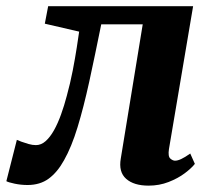

<svg xmlns="http://www.w3.org/2000/svg" viewBox="-51 -574 680 604"><path d="M480.5 -105Q477 -82 484.8 -75.2Q492.5 -68.5 499.5 -68.5Q508 -68.5 519.2 -73.8Q530.5 -79 547.5 -91L562 -58.5Q552 -45.5 530.5 -29.2Q509 -13 479.5 -1.5Q450 10 416.5 10Q370 10 345.8 -11.5Q321.5 -33 329 -75.5L398 -497.5H267.5Q247.5 -398.5 229.8 -317.2Q212 -236 193 -173.8Q174 -111.5 150.5 -70Q129.5 -32 102.2 -12Q75 8 35.5 8Q15 8 -5 3.8Q-25 -0.5 -31 -4L2 -134Q6.5 -132 16.5 -128.2Q26.5 -124.5 38.8 -121Q51 -117.5 62 -117.5Q78.5 -117.5 92.8 -130.2Q107 -143 119 -164.5Q131 -186 141 -213.8Q151 -241.5 159 -272Q170 -312 177.8 -352Q185.5 -392 190.5 -424.5Q195.5 -457 198 -474.5L90 -499.5L100.5 -554.5H556.5Z"/></svg>

Font: Merriweather 20pt ExtraBold
Style: Italic
Weight: 800
Italic angle: -7.8°
Version: Version 2.101